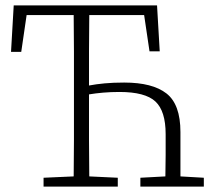

<svg xmlns="http://www.w3.org/2000/svg" viewBox="-20 -694 806 714"><path d="M21 -501 31 -674H564L574 -503H536L516 -638H312Q311 -571 311 -504Q311 -437 311 -376Q337 -381 369 -384Q401 -387 442 -387Q547 -387 599 -346.5Q651 -306 651 -203V-38L738 -33V0H502V-33L595 -38Q596 -78 596 -118Q596 -158 596 -195Q596 -281 558 -316.5Q520 -352 424 -352Q392 -352 363.5 -349.5Q335 -347 311 -343V-308Q311 -241 311 -173.5Q311 -106 312 -38L418 -33V0H142V-33L254 -38Q255 -106 255 -173.5Q255 -241 255 -308V-366Q255 -434 255 -502.5Q255 -571 254 -638H79L59 -501Z"/></svg>

Font: Source Serif 4 SmText Light
Style: Regular
Weight: 300
Designer: Frank Grießhammer
Foundry: Adobe
Version: Version 4.005;hotconv 1.1.0;makeotfexe 2.6.0